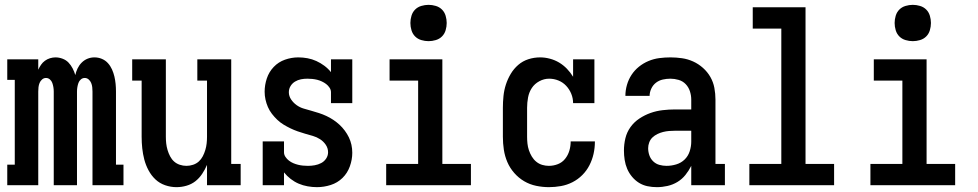

<svg xmlns="http://www.w3.org/2000/svg" viewBox="-20 -765 4040 793"><path d="M10 0V-85H41V-435H10V-520H138V-477Q143 -488 149.5 -497.5Q156 -507 165.5 -514Q175 -521 186.5 -524.5Q198 -528 209 -528Q224 -528 238.5 -522.5Q253 -517 263 -506.5Q273 -496 280 -482.5Q287 -469 291 -455Q294 -469 300.5 -482.5Q307 -496 317.5 -506.5Q328 -517 341.5 -522.5Q355 -528 370 -528Q386 -528 400.5 -522Q415 -516 425.5 -504.5Q436 -493 442.5 -478.5Q449 -464 452.5 -449Q456 -434 457.5 -418.5Q459 -403 459 -387V-85H490V0H362V-387Q362 -396 361 -405Q360 -414 356.5 -422.5Q353 -431 346 -437Q339 -443 330 -443Q321 -443 314 -437Q307 -431 304 -422.5Q301 -414 299.5 -405Q298 -396 298 -387V0H202V-387Q202 -396 200.5 -405Q199 -414 196 -422.5Q193 -431 186 -437Q179 -443 170 -443Q161 -443 154 -437Q147 -431 143.5 -422.5Q140 -414 139 -405Q138 -396 138 -387V0Z M709 8Q685 8 662 0Q639 -8 622 -24Q605 -40 593.5 -61.5Q582 -83 576 -106Q570 -129 567.5 -152.5Q565 -176 565 -200V-432H526V-520H665V-200Q665 -186 666.5 -172.5Q668 -159 672 -145.5Q676 -132 682.5 -119.5Q689 -107 699 -98Q709 -89 722.5 -84.5Q736 -80 750 -80Q764 -80 777.5 -84.5Q791 -89 801 -98Q811 -107 817.5 -119.5Q824 -132 828 -145.5Q832 -159 833.5 -172.5Q835 -186 835 -200V-432H795V-520H935V-88H974V0H835V-84Q827 -65 815 -47Q803 -29 787 -16.5Q771 -4 750.5 2Q730 8 709 8Z M1289 8Q1270 8 1250.5 4.5Q1231 1 1213.5 -6.5Q1196 -14 1180.5 -26Q1165 -38 1153 -53V0H1065V-181H1153V-136Q1153 -126 1159 -117Q1165 -108 1173.5 -101.5Q1182 -95 1191.5 -91Q1201 -87 1211 -84.5Q1221 -82 1231.5 -81Q1242 -80 1252 -80Q1266 -80 1280 -82.5Q1294 -85 1306.5 -91.5Q1319 -98 1327 -110Q1335 -122 1335 -136Q1335 -153 1325.5 -167Q1316 -181 1302 -190Q1288 -199 1272.5 -203.5Q1257 -208 1241 -212.5Q1225 -217 1209.5 -222.5Q1194 -228 1179.5 -235Q1165 -242 1151 -250.5Q1137 -259 1125 -270.5Q1113 -282 1103 -295Q1093 -308 1086.5 -323Q1080 -338 1076.5 -354Q1073 -370 1073 -386Q1073 -414 1082 -441Q1091 -468 1110.5 -488.5Q1130 -509 1157 -518.5Q1184 -528 1212 -528Q1231 -528 1250 -524.5Q1269 -521 1286.5 -513Q1304 -505 1319.5 -493.5Q1335 -482 1347 -467V-520H1435V-339H1347V-384Q1347 -394 1341 -403Q1335 -412 1327 -418Q1319 -424 1309.5 -428.5Q1300 -433 1290 -435.5Q1280 -438 1269.5 -439Q1259 -440 1249 -440Q1236 -440 1223 -437.5Q1210 -435 1198.5 -428Q1187 -421 1180 -409.5Q1173 -398 1173 -384Q1173 -368 1182.5 -354Q1192 -340 1205.5 -330.5Q1219 -321 1234.5 -316.5Q1250 -312 1266 -307.5Q1282 -303 1297.5 -298Q1313 -293 1328 -286Q1343 -279 1356.5 -270Q1370 -261 1382 -250Q1394 -239 1404 -225.5Q1414 -212 1421 -197.5Q1428 -183 1431.5 -167Q1435 -151 1435 -134Q1435 -106 1425 -78Q1415 -50 1394.5 -30Q1374 -10 1346 -1Q1318 8 1289 8Z M1575 0V-88H1707V-432H1589V-520H1807V-88H1925V0ZM1750 -595Q1735 -595 1720 -599.5Q1705 -604 1694.5 -614.5Q1684 -625 1679.5 -640Q1675 -655 1675 -670Q1675 -685 1679.5 -700Q1684 -715 1694.5 -725.5Q1705 -736 1720 -740.5Q1735 -745 1750 -745Q1765 -745 1780 -740.5Q1795 -736 1805.5 -725.5Q1816 -715 1820.5 -700Q1825 -685 1825 -670Q1825 -655 1820.5 -640Q1816 -625 1805.5 -614.5Q1795 -604 1780 -599.5Q1765 -595 1750 -595Z M2247 8Q2221 8 2194.5 2.5Q2168 -3 2145 -16.5Q2122 -30 2104 -50.5Q2086 -71 2075.5 -95.5Q2065 -120 2061 -146.5Q2057 -173 2057 -200V-320Q2057 -344 2059.5 -368.5Q2062 -393 2069.5 -416Q2077 -439 2089.5 -460Q2102 -481 2120.5 -497Q2139 -513 2162.5 -520.5Q2186 -528 2211 -528Q2231 -528 2251.5 -522.5Q2272 -517 2289.5 -506.5Q2307 -496 2321.5 -481Q2336 -466 2347 -448V-520H2435V-339H2347Q2347 -359 2339.5 -377.5Q2332 -396 2318.5 -410.5Q2305 -425 2286.5 -432.5Q2268 -440 2248 -440Q2227 -440 2207.5 -429.5Q2188 -419 2176.5 -401.5Q2165 -384 2161 -362.5Q2157 -341 2157 -320V-200Q2157 -186 2158.5 -172Q2160 -158 2164.5 -144.5Q2169 -131 2176.5 -118.5Q2184 -106 2195 -97Q2206 -88 2219.5 -84Q2233 -80 2247 -80Q2266 -80 2284 -87Q2302 -94 2314 -109Q2326 -124 2331.5 -142.5Q2337 -161 2337 -180V-181H2437V-179Q2437 -154 2431.5 -129.5Q2426 -105 2414.5 -82.5Q2403 -60 2385 -42Q2367 -24 2344.5 -12.5Q2322 -1 2297 3.5Q2272 8 2247 8Z M2693 8Q2673 8 2654 4Q2635 0 2619 -10Q2603 -20 2590.5 -35Q2578 -50 2570.5 -67.5Q2563 -85 2560 -104.5Q2557 -124 2557 -143Q2557 -169 2563 -194Q2569 -219 2584 -240Q2599 -261 2621 -275.5Q2643 -290 2667 -298.5Q2691 -307 2717 -310Q2743 -313 2768 -313H2835V-354Q2835 -371 2829.5 -388Q2824 -405 2812 -417.5Q2800 -430 2783 -435Q2766 -440 2749 -440Q2733 -440 2717.5 -436.5Q2702 -433 2689.5 -423.5Q2677 -414 2670 -399Q2663 -384 2663 -369H2563Q2563 -392 2569.5 -414.5Q2576 -437 2588.5 -456Q2601 -475 2619 -489.5Q2637 -504 2658.5 -513Q2680 -522 2703 -525Q2726 -528 2749 -528Q2773 -528 2797 -524.5Q2821 -521 2843 -511Q2865 -501 2883.5 -484.5Q2902 -468 2914 -447Q2926 -426 2930.5 -402Q2935 -378 2935 -354V-88H2974V0H2835V-80Q2825 -60 2811 -42.5Q2797 -25 2778 -13.5Q2759 -2 2737 3Q2715 8 2693 8ZM2733 -80Q2753 -80 2773 -86Q2793 -92 2807.5 -106Q2822 -120 2828.5 -140Q2835 -160 2835 -180V-225H2768Q2756 -225 2743.5 -224Q2731 -223 2719 -220Q2707 -217 2695.5 -211.5Q2684 -206 2675 -197.5Q2666 -189 2661.5 -177Q2657 -165 2657 -153Q2657 -138 2662 -123.5Q2667 -109 2678 -98.5Q2689 -88 2703.5 -84Q2718 -80 2733 -80Z M3075 0V-88H3207V-647H3089V-735H3307V-88H3425V0Z M3575 0V-88H3707V-432H3589V-520H3807V-88H3925V0ZM3750 -595Q3735 -595 3720 -599.5Q3705 -604 3694.5 -614.5Q3684 -625 3679.5 -640Q3675 -655 3675 -670Q3675 -685 3679.5 -700Q3684 -715 3694.5 -725.5Q3705 -736 3720 -740.5Q3735 -745 3750 -745Q3765 -745 3780 -740.5Q3795 -736 3805.5 -725.5Q3816 -715 3820.5 -700Q3825 -685 3825 -670Q3825 -655 3820.5 -640Q3816 -625 3805.5 -614.5Q3795 -604 3780 -599.5Q3765 -595 3750 -595Z"/></svg>

Font: Iosevka Curly Slab Semibold
Style: Regular
Weight: 600
Monospace: yes
Designer: Belleve Invis
Foundry: Belleve Invis
Version: Version 22.1.2; ttfautohint (v1.8.4)